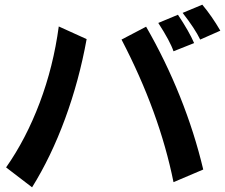

<svg xmlns="http://www.w3.org/2000/svg" viewBox="-20 -743 961 820"><path d="M835 -574Q813 -620 760 -688L844 -723Q885 -674 921 -612ZM721 -524Q707 -566 656 -645L740 -680Q788 -608 809 -559ZM6 -28Q91 -149 149.5 -304Q208 -459 231 -630L350 -576Q318 -399 258 -236Q198 -73 117 57ZM721 35Q661 -263 499 -574L604 -629Q687 -485 749 -330Q811 -175 848 -19Z"/></svg>

Font: LINE Seed Sans KR Bold
Style: Regular
Weight: 700
Designer: LINE BX Design & Sandoll Inc & Dalton Maag Ltd
Foundry: Sandoll Inc.
Version: Version 1.000